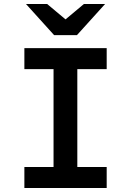

<svg xmlns="http://www.w3.org/2000/svg" viewBox="-20 -941 656 961"><path d="M248 0V-700H367V0ZM102 0V-105H514V0ZM102 -595V-700H514V-595ZM251 -765 110 -921H216L308 -844L400 -921H506L365 -765Z"/></svg>

Font: Overpass Mono
Style: Bold
Weight: 700
Monospace: yes
Designer: Delve Withrington, Dave Bailey
Foundry: Delve Fonts LLC
Version: Version 4.000